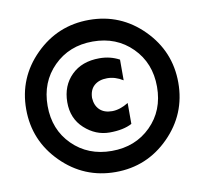

<svg xmlns="http://www.w3.org/2000/svg" viewBox="-77 -767 916 859"><g transform="rotate(-10 380.5 -337.5)"><path d="M380.5 -585Q273 -585 202.5 -514.5Q132 -444 132 -336Q132 -228 202.5 -158Q273 -88 380.5 -88Q488 -88 558.5 -158Q629 -228 629 -336Q629 -444 558.5 -514.5Q488 -585 380.5 -585ZM381 -683Q524 -683 625 -581.5Q726 -480 726 -337.5Q726 -195 625 -93.5Q524 8 381 8Q238 8 136.5 -93.5Q35 -195 35 -338Q35 -481 136.5 -582Q238 -683 381 -683ZM487 -192Q448 -171 385 -171Q322 -171 271.5 -217Q221 -263 221.5 -337.5Q222 -412 269.5 -459Q317 -506 397 -506Q446 -506 487 -484V-390Q452 -412 415.5 -412Q379 -412 357 -393Q335 -374 334 -337Q336 -302 356.5 -282.5Q377 -263 412.5 -263Q448 -263 487 -287Z"/></g></svg>

Font: Hind Madurai
Style: Bold
Weight: 700
Designer: Jyotish Sonowal
Foundry: Indian Type Foundry
Version: Version 0.702;PS 1.0;hotconv 1.0.81;makeotf.lib2.5.63406